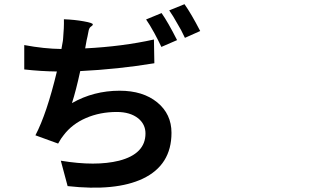

<svg xmlns="http://www.w3.org/2000/svg" viewBox="-20 -844 1540 908"><path d="M299.8 36.1 267.6 -84Q432.6 -56.6 543 -84Q668 -116.2 668 -212.9Q668 -255.9 633.8 -284.2Q595.7 -314.5 532.2 -314.5Q453.1 -314.5 387.2 -286.1Q321.3 -257.8 281.2 -205.1Q269.5 -191.4 254.9 -165L147.5 -204.1Q201.2 -306.6 249 -505.9Q172.9 -506.8 94.7 -515.6V-630.9Q188.5 -613.3 270.5 -612.3Q273.4 -627 277.3 -650.4Q278.3 -656.2 278.3 -659.2Q283.2 -713.9 282.2 -752.9Q333 -751 376 -743.2Q419.9 -735.4 418.9 -728.5Q418 -722.7 412.1 -719.7Q402.3 -713.9 399.4 -700.2Q393.6 -668.9 389.6 -653.3L382.8 -615.2Q558.6 -624 708 -657.2L710 -544.9Q538.1 -516.6 359.4 -507.8Q339.8 -417 320.3 -356.4Q422.9 -415 545.9 -415Q656.2 -415 723.6 -359.9Q791 -304.7 791 -215.8Q791 -63.5 655.3 1Q527.3 61.5 299.8 36.1ZM743.2 -622.1Q727.5 -655.3 710 -687.5Q687.5 -728.5 670.9 -752L744.1 -782.2Q774.4 -739.3 817.4 -654.3ZM854.5 -665Q835.9 -705.1 819.3 -731.4Q798.8 -768.6 780.3 -794.9L852.5 -824.2Q883.8 -780.3 926.8 -697.3Z"/></svg>

Font: Bpmf GenSeki Gothic B
Style: B
Weight: 700
Foundry: But Ko
Version: Version 1.320